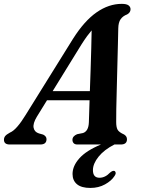

<svg xmlns="http://www.w3.org/2000/svg" viewBox="-55 -730 710 970"><path d="M131 -140Q110.5 -106 114.8 -84.5Q119 -63 141.5 -56L163 -50Q180 -41.5 180 -27Q180 0 148.5 0H-5.5Q-35 0 -35 -24Q-35 -34.5 -28.8 -42.5Q-22.5 -50.5 -5 -60Q13 -67.5 33 -90.8Q53 -114 74 -148.5L313.5 -533.5Q371 -624.5 432.8 -667.5Q494.5 -710.5 560 -710.5Q584.5 -710.5 594.5 -702.8Q604.5 -695 604.5 -683.5Q604.5 -666.5 587 -657Q566.5 -649.5 554.8 -633.5Q543 -617.5 542.5 -586Q542 -559.5 540.8 -510.2Q539.5 -461 538 -401.8Q536.5 -342.5 535 -284.2Q533.5 -226 532.5 -180.2Q531.5 -134.5 532 -113.5Q532 -87.5 539 -74.8Q546 -62 572 -50.5Q586.5 -41.5 586.5 -26.5Q586.5 0 555 0H523Q471 26.5 442.8 61.8Q414.5 97 414.5 129.5Q414.5 168 447.5 168Q476.5 168 501 142Q514 131 522.5 133.5Q527.5 135 529.2 141.8Q531 148.5 523 160Q508 183.5 475.5 201.5Q443 219.5 401.5 219.5Q356.5 219.5 334 200.8Q311.5 182 311.5 149Q311.5 108.5 346 69.8Q380.5 31 455 0H336.5Q323 0 317 -6.8Q311 -13.5 311 -23.5Q311 -42 334.5 -52L364.5 -58Q392.5 -67.5 394 -112.5Q394.5 -130.5 395.5 -159.2Q396.5 -188 397.5 -223.5H182.5ZM356 -504.5 211 -269.5H399Q401 -321.5 402.8 -377.8Q404.5 -434 406 -485.8Q407.5 -537.5 408 -576.5Q398 -565 385 -547.5Q372 -530 356 -504.5Z"/></svg>

Font: Fraunces 72pt Soft SemiBold
Style: Italic
Weight: 600
Italic angle: -16°
Version: Version 1.000;[b76b70a41]